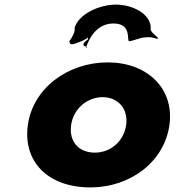

<svg xmlns="http://www.w3.org/2000/svg" viewBox="-20 -799 784 834"><path d="M101 -256C79 -98 187 15 372 15C549 15 694 -98 716 -256C738 -416 618 -528 448 -528C275 -528 123 -416 101 -256ZM289 -256C299 -327 359 -377 426 -377C492 -377 538 -327 528 -256C518 -186 461 -136 392 -136C320 -136 279 -186 289 -256ZM359 -607C364 -617 392 -697 473 -697C555 -697 529 -620 541 -620C553 -620 593 -636 605 -636C635 -640 641 -636 664 -630C676 -630 654 -633 666 -633C667 -639 627 -661 635 -678C634 -740 554 -779 484 -779C413 -779 323 -740 304 -678C308 -661 291 -632 281 -620C285 -608 284 -604 301 -608C329 -618 372 -631 364 -650C355 -658 366 -656 350 -656C346 -653 364 -638 362 -628C331 -606 342 -599 357 -595C363 -593 347 -583 359 -607Z"/></svg>

Font: Hussar Przerywany
Style: Obl
Weight: 400
Foundry: Cannot Into Space Fonts
Version: Version 0.982